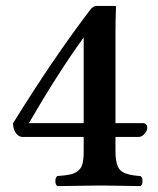

<svg xmlns="http://www.w3.org/2000/svg" viewBox="-20 -630 538 652"><path d="M78.1 -211.9H264.2V-502.9Q178.2 -384.3 78.1 -211.9ZM264.2 -165H56.2Q44.4 -165 34.9 -176.8Q25.4 -188.5 23.9 -210.9L32.2 -224.1Q158.2 -426.8 275.9 -583L285.2 -595.2Q295.9 -609.9 308.1 -609.9H372.1L374 -607.9Q372.1 -564 372.1 -519V-211.9H464.8Q480 -211.9 480 -195.8Q480 -186 470.7 -175.5Q461.4 -165 451.2 -165H372.1V-118.2Q372.1 -67.4 389.2 -51.3Q406.2 -35.2 457 -32.2Q463.9 -27.8 463.9 -15.1Q463.9 -2.4 457 2Q338.9 0 330.1 0H315.9Q302.7 0 174.8 2Q168 -2.4 168 -15.1Q168 -27.8 174.8 -32.2Q203.6 -34.2 219 -37.6Q234.4 -41 245.6 -50.3Q256.8 -59.6 260.5 -75.2Q264.2 -90.8 264.2 -118.2Z"/></svg>

Font: Common Serif SemiBold
Style: Regular
Weight: 600
Designer: Philipp H. Poll, Khaled Hosny
Foundry: Stefan Peev, Context Ltd.
Version: Version 1.026